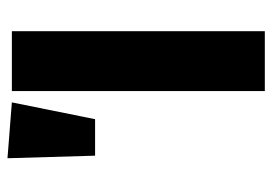

<svg xmlns="http://www.w3.org/2000/svg" viewBox="-130 -616 745 526"><g transform="rotate(-90 243.0 -352.5)"><path d="M73 -705 226 -693 180 -465H80ZM421 -693V0H257V-693Z"/></g></svg>

Font: Fira Sans
Style: Bold
Weight: 700
Designer: bBox Type GmbH & Carrois Corporate GbR & Edenspiekermann AG
Foundry: bBox Type GmbH & Carrois Corporate GbR & Edenspiekermann AG
Version: Version 4.301;PS 004.301;hotconv 1.0.88;makeotf.lib2.5.64775